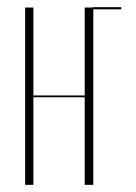

<svg xmlns="http://www.w3.org/2000/svg" viewBox="-20 -515 378 535"><path d="M73 -494V-249H216V-494H240V0H216V-244H73V0H50V-494ZM238 -495H318V-489H238Z"/></svg>

Font: Moniqa Thin Display
Style: Regular
Weight: 100
Designer: Rajesh Rajput
Foundry: Rajesh Rajput
Version: Version 1.000